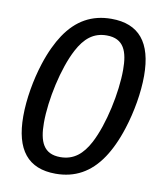

<svg xmlns="http://www.w3.org/2000/svg" viewBox="-84 -812 770 895"><g transform="rotate(10 301.0 -364.0)"><path d="M239.3 14.2C330.1 14.2 402.3 -24.4 457.5 -106.9C481.4 -142.6 504.9 -190.9 524.4 -252C550.8 -334 566.9 -427.7 566.9 -506.3C566.9 -664.6 501.5 -742.2 371.6 -742.2C278.8 -742.2 207.5 -702.1 153.3 -621.1C129.9 -585.9 106.4 -538.6 86.4 -476.1C62 -399.9 44.9 -306.6 44.9 -224.1C44.9 -64.9 108.9 14.2 239.3 14.2ZM247.6 -65.9C168.5 -65.9 145 -120.6 145 -210.9C145 -318.4 178.2 -474.1 227.1 -565.9C259.3 -626.5 299.8 -662.1 363.3 -662.1C444.8 -662.1 465.8 -603.5 465.8 -517.6C465.8 -410.2 433.1 -254.4 384.8 -162.6C352.5 -101.6 311.5 -65.9 247.6 -65.9Z"/></g></svg>

Font: Hack
Style: Oblique
Weight: 400
Italic angle: -12°
Monospace: yes
Designer: Christopher Simpkins
Foundry: Christopher Simpkins
Version: Version 2.010